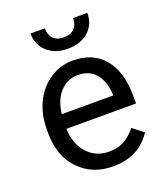

<svg xmlns="http://www.w3.org/2000/svg" viewBox="-136 -824 802 928"><g transform="rotate(-20 265.0 -360.0)"><path d="M287.6 9.8C376.1 9.8 442.5 -24.3 486.8 -92.3L431.6 -135.3C415 -113.8 395.7 -96.5 373.5 -83.5C351.4 -70.5 324.4 -64 292.5 -64C247.6 -64 210.5 -80 181.4 -112.1C152.3 -144.1 137 -186.2 135.7 -238.3H493.7V-275.9C493.7 -360.2 474.6 -425 436.5 -470.2C398.4 -515.5 345.1 -538.1 276.4 -538.1C234.4 -538.1 195.4 -526.4 159.4 -503.2C123.5 -479.9 95.5 -447.7 75.4 -406.5C55.4 -365.3 45.4 -318.5 45.4 -266.1V-249.5C45.4 -170.7 67.9 -107.8 112.8 -60.8C157.7 -13.8 216 9.8 287.6 9.8ZM276.4 -463.9C314.1 -463.9 344.1 -451.3 366.2 -426C388.3 -400.8 400.7 -365.2 403.3 -319.3V-312.5H138.7C144.5 -360.4 159.8 -397.5 184.6 -424.1C209.3 -450.6 239.9 -463.9 276.4 -463.9ZM422.4 -730.5H349.1C349.1 -707.4 342.7 -689.5 329.8 -676.8C317 -664.1 299.2 -657.7 276.4 -657.7C252.6 -657.7 234.5 -664.1 222.2 -677C209.8 -689.9 203.6 -707.7 203.6 -730.5H129.9C129.9 -691.4 143.4 -659.8 170.4 -635.7C197.4 -611.7 232.7 -599.6 276.4 -599.6C320 -599.6 355.2 -611.6 382.1 -635.5C408.9 -659.4 422.4 -691.1 422.4 -730.5Z"/></g></svg>

Font: Roboto1
Style: rg
Weight: 400
Designer: Google
Version: Version 2.137; 2017